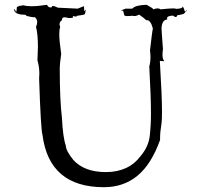

<svg xmlns="http://www.w3.org/2000/svg" viewBox="-20 -757 832 800"><path d="M413 23Q495 23 553 -25Q611 -73 647 -174V-181Q647 -207 653 -243Q655 -257 655 -290Q655 -357 646 -503L665 -502Q657 -510 657 -529Q657 -539 659 -552Q653 -630 653 -640Q655 -674 677 -676L676 -681Q676 -691 701 -692Q708 -686 712 -686Q717 -686 718 -693Q741 -697 745.5 -699.5Q750 -702 757 -715L758 -712Q758 -710 755 -710L749 -711Q748 -721 740 -732L741 -729Q741 -721 713 -720Q712 -722 701 -722Q686 -722 649 -718Q644 -722 636 -722Q629 -722 619 -718Q619 -722 591 -737Q545 -736 531 -721H501L502 -720Q486 -716 486 -711H488Q492 -711 492 -715V-716Q497 -697 498 -693.5Q499 -690 509 -690Q520 -690 540 -692Q533 -692 533 -691L539 -690Q548 -690 560 -696Q583 -680 589 -673H592Q608 -673 617 -638Q614 -627 605 -547Q607 -532 607 -519Q607 -498 602 -480Q609 -355 609 -283Q609 -236 604 -191Q599 -146 566 -107Q516 -40 421 -40Q332 -40 286 -90Q255 -128 254 -151Q242 -185 238 -267Q229 -340 229 -469Q229 -493 235 -532Q227 -586 227 -615Q227 -636 231 -645Q228 -651 228 -656Q228 -666 238 -673V-674Q238 -685 249 -685Q255 -685 265 -682H272Q285 -682 285 -686Q285 -688 282 -691Q292 -688 296 -688Q300 -688 300 -690V-691Q332 -695 333.5 -698Q335 -701 338 -719H339Q339 -718 331 -710L330 -731Q325 -730 304 -721L221 -725Q207 -732 201 -732Q196 -732 196 -728V-727L190 -726Q181 -726 176 -737Q137 -731 111 -731Q90 -731 78 -735Q52 -732 50 -726Q50 -714 47 -706Q46 -712 38 -721Q38 -708 49.5 -702Q61 -696 76 -696H81Q90 -694 90 -692L89 -691Q114 -685 121 -685Q124 -685 124 -686L122 -688Q135 -679 135 -665Q135 -656 130 -645Q138 -616 138 -561L136 -506Q144 -478 144 -450L143 -430Q150 -217 157 -195Q185 23 413 23Z"/></svg>

Font: Xiaobo Songti 小帛宋体
Style: Regular
Weight: 400
Version: Version 1.501;March 17, 2024;FontCreator 14.0.0.2814 64-bit